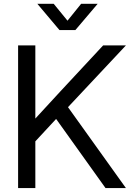

<svg xmlns="http://www.w3.org/2000/svg" viewBox="-20 -959 674 979"><path d="M72.3 0H160.2V-238.3L266.1 -352.5L518.1 0H622.1L326.7 -412.6L622.1 -727.5H505.9L285.2 -490.2L160.2 -354.5V-727.5H72.3ZM253.9 -939.5H170.9V-939L283.2 -805.7H364.3L477.5 -939V-939.5H393.6L324.2 -853.5Z"/></svg>

Font: Raveo Display Display
Style: Regular
Weight: 400
Designer: Jakub Foglar, Rasmus Andersson (Inter)
Foundry: Jakubfoglar.com
Version: Version 1.100;Glyphs 3.2.3 (3260)